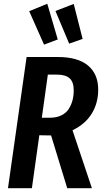

<svg xmlns="http://www.w3.org/2000/svg" viewBox="-20 -991 545 1011"><path d="M284.2 -783.2 211.9 -755.9 133.8 -932.1 229 -971.2ZM415 -786.1 344.2 -761.2 272 -933.1 368.2 -970.2ZM497.1 -519Q497.1 -448.2 463.1 -392.8Q429.2 -337.4 361.8 -305.2L463.9 0H334L249 -277.8L187 -278.8L147.9 0H22L120.1 -690.9H283.2Q389.6 -690.9 443.4 -646Q497.1 -601.1 497.1 -519ZM200.2 -371.1H243.2Q278.3 -371.1 303.7 -383.8Q329.1 -396.5 342.5 -418.2Q356 -439.9 362.1 -463.9Q368.2 -487.8 368.2 -515.1Q368.2 -559.1 346.7 -578.6Q325.2 -598.1 279.8 -598.1H231.9Z"/></svg>

Font: Fira Sans Compressed Medium
Style: Italic
Weight: 500
Width: 3
Italic angle: -8°
Designer: Carrois Corporate & Edenspiekermann AG
Foundry: Carrois Corporate GbR & Edenspiekermann AG
Version: Version 4.203;PS 004.203;hotconv 1.0.88;makeotf.lib2.5.64775